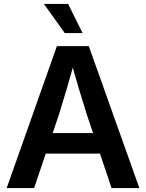

<svg xmlns="http://www.w3.org/2000/svg" viewBox="-20 -964 748 984"><path d="M14.2 0 271.5 -727.5H435.1L694.3 0H551.8L423.8 -380.4Q404.8 -439.9 383.8 -510.7Q362.8 -581.5 336.9 -675.3H369.1Q343.3 -581.1 322.5 -510.3Q301.8 -439.5 283.2 -380.4L154.8 0ZM165.5 -176.8V-282.2H543V-176.8ZM312 -794.4 205.1 -943.8H329.1L403.3 -794.4Z"/></svg>

Font: Inter 24pt SemiBold
Style: Regular
Weight: 600
Designer: Rasmus Andersson
Foundry: rsms
Version: Version 4.001;git-66647c0bb